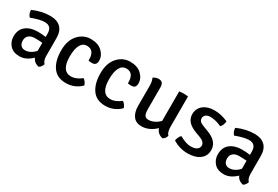

<svg xmlns="http://www.w3.org/2000/svg" viewBox="38 -1230 2844 1965"><g transform="rotate(30 1460.5 -247.0)"><path d="M461 -46Q449 -9 422 7Q363 -4 342 -55Q272 13 196.5 13Q121 13 82 -31Q43 -75 43 -134Q43 -216 96 -258Q149 -300 235 -300Q285 -300 331 -293V-332Q331 -421 249 -421Q191 -421 92 -383Q64 -409 62 -458Q165 -504 269 -504Q346 -504 389.5 -462Q433 -420 433 -337V-132Q433 -70 461 -46ZM213 -69Q277 -69 331 -129V-224Q291 -228 243.5 -228Q196 -228 171 -205.5Q146 -183 146 -146.5Q146 -110 164 -89.5Q182 -69 213 -69Z M832 -303Q836 -427 744 -427Q696 -427 670 -380.5Q644 -334 644 -244Q644 -72 757 -72Q813 -72 878 -122Q892 -114 905 -96Q918 -78 922 -61Q848 13 743.5 13Q639 13 588 -59.5Q537 -132 537 -253Q537 -374 598 -440.5Q659 -507 745 -507Q831 -507 879 -460.5Q927 -414 927 -356.5Q927 -299 875 -299Q851 -299 832 -303Z M1297 -303Q1301 -427 1209 -427Q1161 -427 1135 -380.5Q1109 -334 1109 -244Q1109 -72 1222 -72Q1278 -72 1343 -122Q1357 -114 1370 -96Q1383 -78 1387 -61Q1313 13 1208.5 13Q1104 13 1053 -59.5Q1002 -132 1002 -253Q1002 -374 1063 -440.5Q1124 -507 1210 -507Q1296 -507 1344 -460.5Q1392 -414 1392 -356.5Q1392 -299 1340 -299Q1316 -299 1297 -303Z M1503 -155V-388Q1503 -448 1486 -478Q1511 -500 1551 -500Q1606 -500 1606 -435V-180Q1606 -128 1619 -106Q1632 -84 1665 -84Q1698 -84 1732 -100.5Q1766 -117 1793 -145V-494Q1821 -498 1844 -498Q1867 -498 1897 -494V-140Q1897 -70 1925 -45Q1914 -9 1886 7Q1823 -4 1802 -65Q1724 9 1635 9Q1569 9 1536 -36Q1503 -81 1503 -155Z M2007 -37Q2008 -54 2018 -75.5Q2028 -97 2041 -109Q2121 -65 2171.5 -65Q2222 -65 2246 -82Q2270 -99 2271 -127Q2271 -172 2208 -195L2152 -216Q2025 -263 2025 -359Q2025 -427 2074.5 -467Q2124 -507 2204.5 -507Q2285 -507 2365 -471Q2365 -451 2356.5 -429Q2348 -407 2334 -395Q2264 -428 2201 -428Q2168 -428 2148.5 -412Q2129 -396 2129 -372.5Q2129 -349 2143.5 -335Q2158 -321 2191 -309L2251 -286Q2378 -238 2378 -136Q2378 -67 2325 -27Q2272 13 2181 13Q2090 13 2007 -37Z M2875 -46Q2863 -9 2836 7Q2777 -4 2756 -55Q2686 13 2610.5 13Q2535 13 2496 -31Q2457 -75 2457 -134Q2457 -216 2510 -258Q2563 -300 2649 -300Q2699 -300 2745 -293V-332Q2745 -421 2663 -421Q2605 -421 2506 -383Q2478 -409 2476 -458Q2579 -504 2683 -504Q2760 -504 2803.5 -462Q2847 -420 2847 -337V-132Q2847 -70 2875 -46ZM2627 -69Q2691 -69 2745 -129V-224Q2705 -228 2657.5 -228Q2610 -228 2585 -205.5Q2560 -183 2560 -146.5Q2560 -110 2578 -89.5Q2596 -69 2627 -69Z"/></g></svg>

Font: Signika
Style: Regular
Weight: 400
Designer: Anna Giedrys
Foundry: Anna Giedrys
Version: Version 1.001